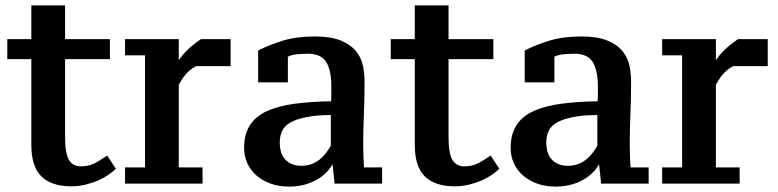

<svg xmlns="http://www.w3.org/2000/svg" viewBox="-20 -675 2880 711"><path d="M7 -530H96V-655H221V-530H387V-456H221V-169Q221 -106 235.5 -82.5Q250 -59 279 -59Q307 -59 327.5 -69Q348 -79 377 -99L409 -50Q398 -39 382 -28Q366 -17 345 -7.5Q324 2 298 8.5Q272 15 244 15Q171 15 133.5 -21.5Q96 -58 96 -139V-456H7Z M706 -430Q687 -420 672.5 -405Q658 -390 642 -361V-55H730V5H443V-55H517V-470H443V-530H642V-429H629Q643 -458 667 -483Q691 -508 724 -530H834V-430Z M1325 -139Q1325 -116 1326 -92.5Q1327 -69 1328 -55H1395V5H1219L1209 -90H1222Q1218 -75 1204 -55Q1190 -35 1168 -19Q1146 -3 1116 6.5Q1086 16 1050 16Q1013 16 982.5 5Q952 -6 930 -25Q908 -44 896 -70Q884 -96 884 -128Q884 -177 905 -210.5Q926 -244 968.5 -263.5Q1011 -283 1072.5 -291Q1134 -299 1206 -300Q1207 -311 1207 -325.5Q1207 -340 1207 -354Q1207 -416 1187.5 -446Q1168 -476 1121 -476Q1102 -476 1080.5 -474Q1059 -472 1046 -465V-370H936V-488Q977 -509 1027.5 -524.5Q1078 -540 1146 -540Q1206 -540 1243 -524.5Q1280 -509 1299.5 -484Q1319 -459 1324.5 -429.5Q1330 -400 1330 -371Q1330 -308 1327.5 -250.5Q1325 -193 1325 -139ZM1096 -61Q1117 -61 1134 -67.5Q1151 -74 1164.5 -85Q1178 -96 1188 -109.5Q1198 -123 1205 -135V-249Q1152 -249 1113 -241Q1074 -233 1053 -220Q1032 -207 1024 -188.5Q1016 -170 1016 -148Q1016 -104 1038 -82.5Q1060 -61 1096 -61Z M1427 -530H1516V-655H1641V-530H1807V-456H1641V-169Q1641 -106 1655.5 -82.5Q1670 -59 1699 -59Q1727 -59 1747.5 -69Q1768 -79 1797 -99L1829 -50Q1818 -39 1802 -28Q1786 -17 1765 -7.5Q1744 2 1718 8.5Q1692 15 1664 15Q1591 15 1553.5 -21.5Q1516 -58 1516 -139V-456H1427Z M2312 -139Q2312 -116 2313 -92.5Q2314 -69 2315 -55H2382V5H2206L2196 -90H2209Q2205 -75 2191 -55Q2177 -35 2155 -19Q2133 -3 2103 6.5Q2073 16 2037 16Q2000 16 1969.5 5Q1939 -6 1917 -25Q1895 -44 1883 -70Q1871 -96 1871 -128Q1871 -177 1892 -210.5Q1913 -244 1955.5 -263.5Q1998 -283 2059.5 -291Q2121 -299 2193 -300Q2194 -311 2194 -325.5Q2194 -340 2194 -354Q2194 -416 2174.5 -446Q2155 -476 2108 -476Q2089 -476 2067.5 -474Q2046 -472 2033 -465V-370H1923V-488Q1964 -509 2014.5 -524.5Q2065 -540 2133 -540Q2193 -540 2230 -524.5Q2267 -509 2286.5 -484Q2306 -459 2311.5 -429.5Q2317 -400 2317 -371Q2317 -308 2314.5 -250.5Q2312 -193 2312 -139ZM2083 -61Q2104 -61 2121 -67.5Q2138 -74 2151.5 -85Q2165 -96 2175 -109.5Q2185 -123 2192 -135V-249Q2139 -249 2100 -241Q2061 -233 2040 -220Q2019 -207 2011 -188.5Q2003 -170 2003 -148Q2003 -104 2025 -82.5Q2047 -61 2083 -61Z M2695 -430Q2676 -420 2661.5 -405Q2647 -390 2631 -361V-55H2719V5H2432V-55H2506V-470H2432V-530H2631V-429H2618Q2632 -458 2656 -483Q2680 -508 2713 -530H2823V-430Z"/></svg>

Font: PT Serif Caption
Style: Semibold
Weight: 600
Designer: A.Korolkova, O.Umpeleva, V.Yefimov
Foundry: ParaType Ltd
Version: Version 1.00;May 2, 2020;FontCreator 12.0.0.2544 64-bit